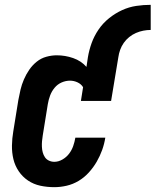

<svg xmlns="http://www.w3.org/2000/svg" viewBox="-20 -767 644 795"><path d="M205 8Q175 8 147 2Q119 -4 96 -19.5Q73 -35 57.5 -58Q42 -81 35.5 -108Q29 -135 29.5 -164.5Q30 -194 35 -223L56 -353Q60 -375 65 -396Q70 -417 79 -438Q88 -459 101 -478Q114 -497 132 -511.5Q150 -526 172 -532Q194 -538 215 -538Q250 -538 283 -526.5Q316 -515 338 -490L344 -530Q349 -560 359.5 -589Q370 -618 388 -644.5Q406 -671 431.5 -691.5Q457 -712 485.5 -725Q514 -738 544 -742.5Q574 -747 604 -747V-643Q589 -643 573.5 -640Q558 -637 543 -630.5Q528 -624 515 -613.5Q502 -603 492.5 -589.5Q483 -576 477.5 -560.5Q472 -545 470 -530L440 -349H315L324 -406Q316 -419 301 -426Q286 -433 270 -433Q252 -433 235 -425.5Q218 -418 206 -403.5Q194 -389 187.5 -371.5Q181 -354 178 -336L157 -206Q155 -194 154 -182.5Q153 -171 153.5 -159Q154 -147 157 -136Q160 -125 166 -116Q172 -107 182.5 -102Q193 -97 205 -97Q222 -97 238.5 -106.5Q255 -116 266 -130.5Q277 -145 283 -162Q289 -179 292 -197H416Q412 -171 403 -146Q394 -121 380.5 -97.5Q367 -74 348 -53Q329 -32 305.5 -18Q282 -4 256 2Q230 8 205 8Z"/></svg>

Font: Iosevka Slab Extrabold Oblique
Style: Regular
Weight: 800
Italic angle: -9°
Monospace: yes
Designer: Belleve Invis
Foundry: Belleve Invis
Version: Version 11.1.1; ttfautohint (v1.8.3)